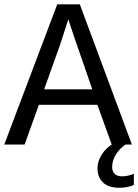

<svg xmlns="http://www.w3.org/2000/svg" viewBox="-20 -679 649 902"><path d="M504.9 0 437.5 -186.5H162.6L95.7 0H0L249 -658.7H355L599.6 0ZM300.8 -588.4 294.9 -569.3 261.2 -465.8 187.5 -259.3H413.6L329.1 -503.4ZM608.9 189.9Q578.1 203.1 541 203.1Q489.7 203.1 463.9 178.2Q438 153.3 438 111.8Q438 78.6 458.3 46.6Q478.5 14.6 513.7 -5.4H578.6Q547.4 12.2 527.1 42.7Q506.8 73.2 506.8 105.5Q506.8 126 518.8 137.7Q530.8 149.4 552.7 149.4Q579.1 149.4 608.9 137.7Z"/></svg>

Font: Cousine
Style: Regular
Weight: 400
Monospace: yes
Designer: Steve Matteson
Foundry: Ascender Corporation
Version: Version 1.20